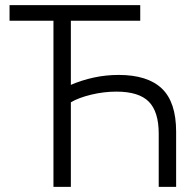

<svg xmlns="http://www.w3.org/2000/svg" viewBox="-20 -730 759 750"><path d="M188.8 0V-649.1H17.3V-710H527.8V-649.1H256.8V-398.5Q298.9 -416.7 346.1 -427Q393.4 -437.3 443.6 -437.3Q556.4 -437.3 612.2 -384.2Q668 -331.1 668 -215.6V0H600V-208Q600 -293.3 561.4 -332.7Q522.7 -372.1 434.4 -372.1Q385.5 -372.1 336.1 -360.2Q286.7 -348.2 256.8 -330.4V0Z"/></svg>

Font: Raleway Thin
Style: Regular
Weight: 100
Designer: Matt McInerney, Pablo Impallari, Rodrigo Fuenzalida
Foundry: Matt McInerney, Pablo Impallari, Rodrigo Fuenzalida
Version: Version 4.026